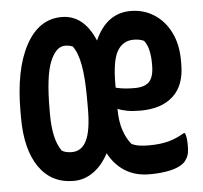

<svg xmlns="http://www.w3.org/2000/svg" viewBox="-45 -594 690 652"><g transform="rotate(-5 300.0 -268.0)"><path d="M188 -547Q263 -547 301 -457Q341 -547 423 -547Q467 -547 502.5 -524.5Q538 -502 558.5 -461Q579 -420 579 -365V-352Q579 -280 539 -243.5Q499 -207 428 -207Q401 -207 382 -210.5Q363 -214 350 -220V-218Q350 -178 360 -147.5Q370 -117 387 -97Q400 -91 414 -89Q428 -87 445 -87Q485 -87 512.5 -94.5Q540 -102 567 -118H571Q575 -108 576 -97.5Q577 -87 577 -74Q577 -47 570 -34.5Q563 -22 557 -17Q541 -3 510.5 4Q480 11 440 11Q391 11 356 -11Q321 -33 300 -73Q280 -34 249 -11.5Q218 11 181 11Q105 11 63 -49.5Q21 -110 21 -219V-239Q21 -382 65.5 -464.5Q110 -547 188 -547ZM350 -303V-292Q366 -288 381 -286.5Q396 -285 415 -285Q449 -285 464.5 -301.5Q480 -318 480 -357V-365Q480 -387 475.5 -407.5Q471 -428 460 -442Q445 -449 425 -449Q388 -449 369 -416.5Q350 -384 350 -303ZM120 -221Q120 -135 149 -95Q162 -87 183 -87Q217 -87 233.5 -121.5Q250 -156 250 -229V-265Q250 -334 242 -378Q234 -422 217 -444Q205 -449 191 -449Q160 -449 140 -400Q120 -351 120 -236Z"/></g></svg>

Font: Recursive Mn Csl St SmB
Style: Regular
Weight: 600
Monospace: yes
Version: Version 1.079;hotconv 1.0.112;makeotfexe 2.5.65598; ttfautoh